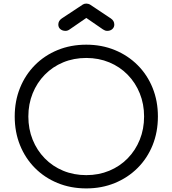

<svg xmlns="http://www.w3.org/2000/svg" viewBox="-20 -1040 961 1070"><path d="M461 10Q374 10 301 -20Q228 -50 174.5 -104Q121 -158 91.5 -231Q62 -304 62 -391Q62 -477 91.5 -550Q121 -623 174.5 -677Q228 -731 301 -761Q374 -791 461 -791Q547 -791 620 -761Q693 -731 747 -677Q801 -623 830.5 -550Q860 -477 860 -391Q860 -304 830.5 -231Q801 -158 747 -104Q693 -50 620 -20Q547 10 461 10ZM461 -64Q530 -64 589 -88.5Q648 -113 691.5 -157.5Q735 -202 759 -261.5Q783 -321 783 -391Q783 -460 759 -519.5Q735 -579 691.5 -623.5Q648 -668 589 -692.5Q530 -717 461 -717Q391 -717 332 -692.5Q273 -668 229.5 -623.5Q186 -579 162 -519.5Q138 -460 138 -391Q138 -321 162 -261.5Q186 -202 229.5 -157.5Q273 -113 332 -88.5Q391 -64 461 -64ZM345 -868Q328 -868 316.5 -877.5Q305 -887 305 -903Q305 -924 324 -937L442 -1015Q450 -1020 461 -1020Q467 -1020 472 -1018.5Q477 -1017 481 -1015L598 -937Q617 -924 617 -903Q617 -888 606 -878Q595 -868 578 -868Q571 -868 565.5 -870Q560 -872 554 -876L461 -940L368 -876Q357 -868 345 -868Z"/></svg>

Font: Comfortaa
Style: Regular
Weight: 400
Designer: Johan Aakerlund
Foundry: Johan Aakerlund
Version: Version 3.104; ttfautohint (v1.8.1.43-b0c9)